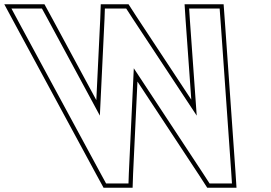

<svg xmlns="http://www.w3.org/2000/svg" viewBox="-317 -810 1272 900"><path d="M-217.1 -684 -263.4 -770H-120.4L-90.9 -716L151.1 -268L173 -723L174.6 -770H274.6L305 -723L605.1 -268L573.1 -716L569.6 -770H712.6L718.9 -684L766.8 -4L770.3 50H665.3L634.9 3L310.2 -490L286.9 3L285.3 50H180.3L150.8 -4ZM-234.7 -674.5 133.2 5.6 168.4 70H304.6L306.9 3.8L327.3 -427.7L618.2 13.9L654.4 70H791.6L786.7 -5.4L738.8 -685.5L731.2 -790H548.2L553.1 -714.6L579.7 -342.8L321.7 -733.9L285.5 -790H155.3L153 -723.8L134.5 -340.7L-73.4 -725.6L-108.6 -790H-296.9Z"/></svg>

Font: Nordica Plus
Style: NordicaClassicRgOpOblOl
Weight: 500
Version: Version 1.01